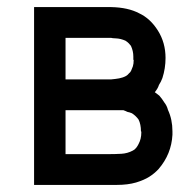

<svg xmlns="http://www.w3.org/2000/svg" viewBox="-20 -521 541 542"><path d="M466.8 -150.4V-141.6V-140.6Q463.9 -85.9 427.7 -43.9Q416 -31.2 401.4 -22Q386.7 -12.7 364.3 -5.9Q340.8 1 309.6 1H76.2V-501H293.9Q341.8 -500 373 -483.4Q404.3 -468.8 425.8 -434.6Q447.3 -400.4 447.3 -357.4Q447.3 -328.1 438.5 -300.8Q434.6 -290 428.7 -281.2Q425.8 -271.5 417 -260.7Q429.7 -251 429.7 -251Q437.5 -242.2 443.4 -232.4Q451.2 -222.7 454.1 -210.9Q466.8 -183.6 466.8 -150.4ZM165 -296.9H174.8H199.2H223.6H249H273.4H285.2H293.9Q305.7 -297.9 316.4 -299.8Q327.1 -301.8 335.9 -306.6Q339.8 -308.6 344.7 -314.5Q347.7 -316.4 350.1 -321.3Q352.5 -326.2 355 -333.5Q357.4 -340.8 357.4 -351.6L356.4 -352.5V-361.3Q356.4 -377 349.6 -391.6Q346.7 -395.5 343.8 -398.4Q338.9 -403.3 334 -406.2Q320.3 -412.1 308.1 -412.6Q295.9 -413.1 293.9 -414.1H276.4H258.8H234.4H209H177.7H165V-402.3V-376V-347.7V-311.5ZM310.5 -210H290H268.6H240.2H210.9H185.5H165V-196.3V-168V-139.6V-101.6V-85.9H179.7H205.1H232.4H259.8H286.1Q305.7 -85.9 322.8 -86.9Q339.8 -87.9 354.5 -95.7Q359.4 -97.7 364.3 -103.5Q368.2 -108.4 371.1 -114.3Q378.9 -128.9 378.9 -146.5Q378.9 -148.4 378.9 -149.4L377.9 -150.4Q377.9 -169.9 371.1 -183.6Q363.3 -194.3 352.5 -201.2Q345.7 -204.1 339.8 -205.1Q334 -208 328.1 -210H327.1H324.2Q320.3 -210 315.4 -210Z"/></svg>

Font: LeFont
Style: Default
Weight: 400
Designer: Leryon MEDIA
Version: Version 1.0